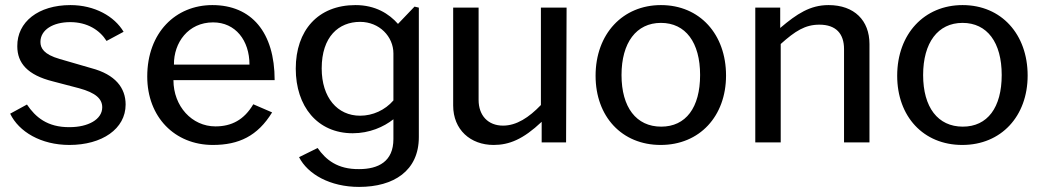

<svg xmlns="http://www.w3.org/2000/svg" viewBox="-20 -560 4104 755"><path d="M399 -399 466 -435C430 -496 352 -540 257 -540C131 -540 47 -474 48 -378C48 -312 88 -265 188 -240L291 -213C357 -195 382 -171 382 -138C382 -90 326 -60 254 -60C166 -59 119 -100 86 -149L20 -113C54 -42 141 10 253 10C381 10 474 -53 474 -149C474 -214 434 -267 339 -292L215 -328C152 -346 139 -371 139 -395C139 -443 189 -473 256 -473C323 -473 372 -442 399 -399Z M662 -245H1060C1060 -433 969 -540 815 -540C671 -540 559 -432 559 -259C559 -100 667 10 817 10C919 10 993 -25 1050 -118L976 -150C940 -89 891 -63 827 -63C735 -63 662 -142 662 -245ZM961 -306H664C663 -392 720 -472 818 -472C906 -472 961 -401 961 -306Z M1392 175C1528 175 1627 112 1627 -21V-530L1610 -534L1545 -466C1510 -506 1456 -540 1378 -540C1230 -540 1143 -440 1143 -290C1143 -142 1228 -36 1367 -36C1433 -36 1489 -61 1527 -91V-13C1527 75 1468 105 1392 105C1307 106 1261 68 1229 22L1156 58C1190 125 1278 175 1392 175ZM1396 -105C1307 -105 1245 -176 1245 -291C1245 -416 1312 -474 1396 -474C1472 -474 1527 -416 1527 -350V-165C1494 -127 1446 -105 1396 -105Z M1958 -66C1899 -66 1862 -106 1862 -167V-530H1762V-145C1762 -50 1830 10 1921 10C1982 10 2037 -12 2110 -81V0H2206L2208 -530H2107V-147C2060 -98 2011 -66 1958 -66Z M2578 10C2731 10 2835 -103 2835 -263C2835 -425 2732 -540 2579 -540C2429 -540 2322 -427 2322 -262C2322 -102 2425 10 2578 10ZM2580 -62C2482 -62 2424 -138 2424 -265C2424 -392 2482 -470 2579 -470C2676 -470 2733 -393 2733 -265C2733 -137 2677 -62 2580 -62Z M2950 0H3050V-387C3107 -438 3146 -463 3202 -463C3268 -463 3299 -427 3299 -367V0H3399V-387C3399 -479 3340 -540 3238 -540C3166 -540 3114 -506 3048 -450V-530H2950Z M3764 10C3917 10 4021 -103 4021 -263C4021 -425 3918 -540 3765 -540C3615 -540 3508 -427 3508 -262C3508 -102 3611 10 3764 10ZM3766 -62C3668 -62 3610 -138 3610 -265C3610 -392 3668 -470 3765 -470C3862 -470 3919 -393 3919 -265C3919 -137 3863 -62 3766 -62Z"/></svg>

Font: Bisquit Text
Style: Regular
Weight: 400
Version: Version 1.004;Glyphs 3.2.3 (3260)